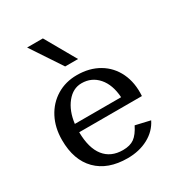

<svg xmlns="http://www.w3.org/2000/svg" viewBox="-177 -870 912 981"><g transform="rotate(-30 279.5 -379.5)"><path d="M417 -293H144Q153 -365 189.5 -410.5Q226 -456 277 -456Q336 -456 374 -412.5Q412 -369 417 -293ZM324 -572 221 -753H128L248 -572ZM512 -245Q517 -322 489 -380.5Q461 -439 406 -471.5Q351 -504 277 -504Q210 -504 157.5 -472Q105 -440 75.5 -383.5Q46 -327 46 -254Q46 -136 110.5 -71Q175 -6 291 -6Q360 -6 413 -34.5Q466 -63 491 -114L405 -134Q383 -90 358 -72Q333 -54 291 -54Q220 -54 181.5 -102.5Q143 -151 142 -245Z"/></g></svg>

Font: LXGW Marker Gothic
Style: Regular
Weight: 400
Version: Version 1.001